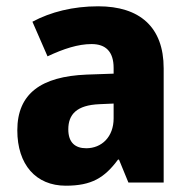

<svg xmlns="http://www.w3.org/2000/svg" viewBox="-20 -631 604 610"><path d="M292 -611C212 -611 141 -593 83 -562L131 -452C182 -476 228 -491 271 -491C316 -491 341 -467 341 -415V-397L255 -394C111 -388 35 -334 35 -217C35 -108 94 -41 189 -41C271 -41 312 -66 355 -124H358L388 -51H500V-414C500 -545 424 -611 292 -611ZM296 -300 341 -302V-255C341 -196 303 -160 254 -160C219 -160 197 -178 197 -220C197 -268 224 -297 296 -300Z"/></svg>

Font: Noto Sans Tamil UI SemiCondensed ExtraBold
Style: Regular
Weight: 800
Width: 4
Designer: Jelle Bosma - Monotype Design Team
Foundry: Monotype Imaging Inc.
Version: Version 2.004